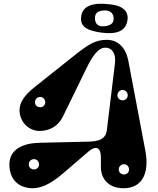

<svg xmlns="http://www.w3.org/2000/svg" viewBox="-20 -987 840 1022"><path d="M448 -233 190 -227C102 -225 30 -192 30 -112C30 -18 95 15 153 15C235 15 309 -59 355 -98L453 -182C488 -212 517 -205 517 -150V-98C517 -37 556 15 638 15C741 15 775 -71 754 -183L663 -664C650 -732 609 -775 549 -775C484 -775 448 -749 361 -680L160 -520C114 -483 84 -444 84 -401C84 -339 132 -290 191 -290C228 -290 284 -303 316 -369L437 -617C452 -648 488 -724 530 -732C572 -740 599 -705 592 -650L549 -296C543 -245 505 -234 448 -233ZM633 -453C617 -453 605 -465 605 -480C605 -495 617 -508 633 -508C648 -508 660 -495 660 -480C660 -465 648 -453 633 -453ZM161 -85C145 -85 133 -97 133 -112C133 -127 145 -140 161 -140C176 -140 188 -127 188 -112C188 -97 176 -85 161 -85ZM640 -58C624 -58 612 -70 612 -85C612 -100 624 -113 640 -113C655 -113 667 -100 667 -85C667 -70 655 -58 640 -58ZM194 -416C178 -416 166 -428 166 -443C166 -458 178 -471 194 -471C209 -471 221 -458 221 -443C221 -428 209 -416 194 -416ZM497 -817C564 -805 645 -802 658 -876C667 -927 633 -953 585 -961C517 -972 426 -975 413 -905C406 -866 416 -832 497 -817ZM555 -851C526 -843 491 -843 486 -882C483 -909 494 -922 509 -927C538 -936 579 -934 584 -897C587 -877 583 -859 555 -851Z"/></svg>

Font: Pilowlava Atome
Style: Regular
Weight: 500
Designer: Anton Moglia, Jérémy Landes, Maksym Kobuzan (Cyrillic), Velvetyne Type Foundry
Foundry: Anton Moglia, Jérémy Landes, Velvetyne Type Foundry
Version: Version 1.002;Glyphs 3.3 (3303)